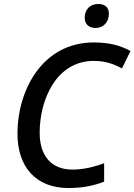

<svg xmlns="http://www.w3.org/2000/svg" viewBox="-20 -938 678 968"><path d="M462 -797C500 -797 529 -825 529 -869C529 -902 508 -918 475 -918C432 -918 407 -888 407 -848C407 -814 431 -797 462 -797ZM325 10C403 10 457 -4 505 -22V-115C453 -96 400 -83 345 -83C239 -83 180 -152 180 -269C180 -437 265 -631 453 -631C513 -631 556 -614 595 -593L638 -681C584 -710 528 -724 453 -724C191 -724 68 -479 68 -265C68 -95 162 10 325 10Z"/></svg>

Font: Noto Sans Medium
Style: Italic
Weight: 500
Italic angle: -12°
Designer: Monotype Design Team
Foundry: Monotype Imaging Inc.
Version: Version 2.013